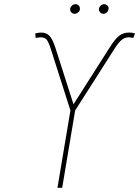

<svg xmlns="http://www.w3.org/2000/svg" viewBox="-20 -892 661 912"><path d="M252.9 0 314.5 -367.2 221.7 -658.2Q210.4 -693.4 201.4 -703.9Q192.4 -714.4 173.8 -714.8Q168.9 -714.4 164.1 -713.9Q159.2 -713.4 149.4 -711.9L147.5 -733.4Q156.2 -735.4 162.8 -736.3Q169.4 -737.3 175.8 -737.3Q199.7 -737.3 214.6 -722.2Q229.5 -707 243.2 -665L329.1 -396.5L500 -665Q526.4 -707 546.1 -722.2Q565.9 -737.3 592.8 -737.3Q599.6 -737.3 606.2 -736.6Q612.8 -735.8 621.1 -733.4L613.3 -711.9Q606.4 -713.4 601.1 -713.9Q595.7 -714.4 590.8 -714.8Q572.3 -714.4 557.4 -702.1Q542.5 -689.9 522.5 -658.2L336.9 -367.2L275.4 0ZM335 -826.2Q324.2 -826.7 317.9 -834.2Q311.5 -841.8 313.5 -852.5Q315.4 -859.9 322.5 -866Q329.6 -872.1 337.9 -872.1Q348.6 -872.1 354.7 -864.7Q360.8 -857.4 359.4 -846.7Q358.4 -838.9 350.8 -832.8Q343.3 -826.7 335 -826.2ZM471.7 -826.2Q460.9 -826.7 454.6 -834.7Q448.2 -842.8 450.2 -852.5Q451.7 -859.4 458.7 -865.7Q465.8 -872.1 474.6 -872.1Q484.9 -872.1 491.5 -864.5Q498 -856.9 495.1 -846.7Q493.2 -837.9 486.6 -832.3Q480 -826.7 471.7 -826.2Z"/></svg>

Font: Inter Tight Thin
Style: Italic
Weight: 250
Italic angle: -9.39999°
Designer: Rasmus Andersson
Foundry: rsms
Version: Version 3.004